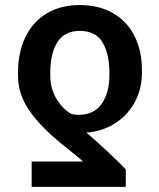

<svg xmlns="http://www.w3.org/2000/svg" viewBox="-20 -557 627 755"><path d="M104.5 177.7V78.1H306.6Q300.8 72.3 282 57.1Q263.2 42 243.2 25.4L218.8 5.9Q136.7 -61.5 93.8 -124.5Q50.8 -187.5 50.8 -260.7V-270.5Q50.8 -350.1 79.3 -410.2Q107.9 -470.2 162.8 -503.7Q217.8 -537.1 293.9 -537.1Q369.6 -537.1 424.8 -505.1Q480 -473.1 509 -415.3Q538.1 -357.4 538.1 -281.2V-271.5Q538.1 -210.4 512.5 -160.2Q486.8 -109.9 441.2 -77.9Q395.5 -45.9 336.9 -37.1Q330.1 -36.1 319.3 -36.1Q358.4 -2.4 403.3 39.3Q448.2 81.1 474.6 109.4V177.7ZM293.9 -435.5Q233.4 -435.5 205.6 -391.1Q177.7 -346.7 177.7 -270.5V-260.7Q177.7 -210 200.7 -170.7Q223.6 -131.3 257.8 -110.4Q270 -105.5 289.1 -105.5Q350.1 -105.5 380.1 -149.2Q410.2 -192.9 410.2 -260.7V-270.5Q410.2 -345.2 383.1 -390.4Q356 -435.5 293.9 -435.5Z"/></svg>

Font: Pretendard GOV SemiBold
Style: Regular
Weight: 600
Designer: Base glyphs from Inter by Rasmus Andersson; Hangeul glyphs from Noto Sans CJK(Source Han Sans) by Jang Soo-young and Kan
Foundry: Kil Hyung-jin
Version: Version 1.309